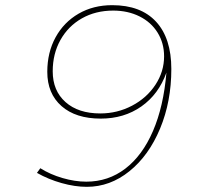

<svg xmlns="http://www.w3.org/2000/svg" viewBox="-20 -721 797 743"><path d="M314 -18Q399 -18 465 -68.5Q531 -119 572 -214Q613 -309 624 -440Q594 -356 527 -309Q460 -262 370 -262Q273 -262 218 -310.5Q163 -359 163 -443Q163 -518 195 -576.5Q227 -635 284 -668Q341 -701 414 -701Q525 -701 584 -637Q643 -573 643 -454Q643 -328 599.5 -223.5Q556 -119 481 -58.5Q406 2 316 2Q270 2 218.5 -12.5Q167 -27 123 -52L136 -70Q174 -46 222 -32Q270 -18 314 -18ZM184 -445Q184 -370 233.5 -326Q283 -282 368 -282Q434 -282 491 -312Q548 -342 581.5 -393Q615 -444 615 -503Q615 -554 590 -594.5Q565 -635 520 -657.5Q475 -680 418 -680Q350 -680 297 -650Q244 -620 214 -566.5Q184 -513 184 -445Z"/></svg>

Font: TypoPRO Montserrat
Style: Italic
Weight: 250
Italic angle: -11.3°
Designer: Julieta Ulanovsky
Foundry: Julieta Ulanovsky
Version: Version 6.001